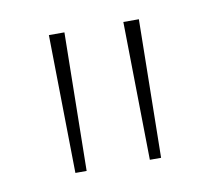

<svg xmlns="http://www.w3.org/2000/svg" viewBox="-43 -762 391 353"><g transform="rotate(-10 152.0 -585.0)"><path d="M236 -714 232 -456H211L207 -714ZM97 -714 93 -456H72L68 -714Z"/></g></svg>

Font: Noto Sans Display Thin
Style: Regular
Weight: 250
Designer: Monotype Design Team
Foundry: Monotype Imaging Inc.
Version: Version 1.900